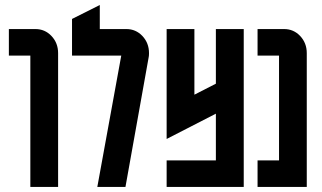

<svg xmlns="http://www.w3.org/2000/svg" viewBox="-20 -740 1274 760"><path d="M100.1 0V-520H15.1V-625H120.1Q157.7 -625 183.6 -597.7Q210 -569.8 210 -529.8V0Z M265.1 -520V-665L375 -720.2V-625H480Q517.6 -625 543.5 -597.7Q569.8 -569.8 569.8 -529.8Q569.8 -519.5 568.8 -515.1L476.6 0H365.2L460 -520Z M944.8 0H639.6V-105H834.5V-290L639.6 -189.9V-625H749.5V-365.2L834.5 -408.7V-625H944.8Z M999.5 0V-105H1084.5V-520H999.5V-625H1104.5Q1142.1 -625 1168 -597.7Q1194.3 -569.8 1194.3 -529.8V0Z"/></svg>

Font: Horta
Style: Regular
Weight: 600
Width: 3
Version: Version 0.11